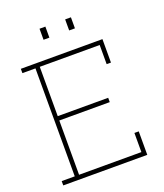

<svg xmlns="http://www.w3.org/2000/svg" viewBox="-159 -995 938 1100"><g transform="rotate(-20 310.0 -445.0)"><path d="M34.7 0V-26.4H114.3V-684.6H34.7V-710.9H532.2V-567.9H505.9V-684.6H140.6V-383.8H448.2V-357.4H140.6V-26.4H520.5V-143.1H546.9V0ZM370.1 -822.8V-890.1H405.3V-822.8ZM213.9 -822.8V-890.1H249.5V-822.8Z"/></g></svg>

Font: Roboto Slab Thin
Style: Regular
Weight: 100
Designer: Google
Version: Version 2.000; ttfautohint (v1.8.1.43-b0c9)